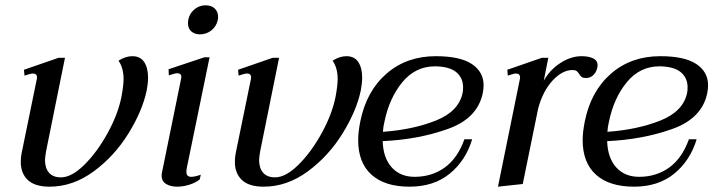

<svg xmlns="http://www.w3.org/2000/svg" viewBox="-20 -691 2679 721"><path d="M58 -83Q58 -99 61 -115L118 -393Q119 -396 119 -400Q119 -415 103 -415Q98 -415 88 -412Q78 -409 72 -407L70 -429L200 -474H224L153 -123Q149 -99 149 -90Q149 -60 164 -42.5Q179 -25 209 -25Q249 -25 297 -72.5Q345 -120 384 -191Q423 -262 436 -327Q444 -370 444 -394Q444 -436 425 -463Q451 -480 477 -480Q507 -480 521.5 -458Q536 -436 536 -399Q536 -379 531 -352Q515 -275 462.5 -190Q410 -105 332 -47.5Q254 10 166 10Q111 10 84.5 -15Q58 -40 58 -83Z M686 -603Q686 -632 705.5 -651.5Q725 -671 753 -671Q774 -671 786.5 -659Q799 -647 799 -627Q799 -621 798 -617Q793 -592 774 -577Q755 -562 731 -562Q711 -562 698.5 -573Q686 -584 686 -603ZM587 -32Q587 -38 588 -42L660 -395Q661 -398 661 -402Q661 -416 645 -416Q638 -416 614 -408L613 -431L748 -476H767L681 -58Q680 -53 680 -45Q680 -27 698 -27Q712 -27 734 -35L730 -17Q713 -4 690 3Q667 10 645 10Q621 10 604 0Q587 -10 587 -32Z M862 -83Q862 -99 865 -115L922 -393Q923 -396 923 -400Q923 -415 907 -415Q902 -415 892 -412Q882 -409 876 -407L874 -429L1004 -474H1028L957 -123Q953 -99 953 -90Q953 -60 968 -42.5Q983 -25 1013 -25Q1053 -25 1101 -72.5Q1149 -120 1188 -191Q1227 -262 1240 -327Q1248 -370 1248 -394Q1248 -436 1229 -463Q1255 -480 1281 -480Q1311 -480 1325.5 -458Q1340 -436 1340 -399Q1340 -379 1335 -352Q1319 -275 1266.5 -190Q1214 -105 1136 -47.5Q1058 10 970 10Q915 10 888.5 -15Q862 -40 862 -83Z M1417 -161Q1419 -98 1451 -62.5Q1483 -27 1537 -27Q1601 -27 1649.5 -61.5Q1698 -96 1724 -168H1753Q1729 -88 1669 -39Q1609 10 1518 10Q1425 10 1375 -35Q1325 -80 1325 -165Q1325 -195 1333 -235Q1356 -349 1431.5 -414.5Q1507 -480 1616 -480Q1708 -480 1752 -450.5Q1796 -421 1796 -371Q1796 -357 1793 -342Q1774 -247 1662.5 -207Q1551 -167 1417 -161ZM1719 -363Q1719 -398 1694 -419.5Q1669 -441 1614 -442Q1540 -442 1491 -382.5Q1442 -323 1424 -235Q1419 -216 1418 -196Q1530 -204 1616 -238Q1702 -272 1717 -341Q1719 -349 1719 -363Z M2224 -446Q2224 -440 2223 -437Q2219 -419 2207.5 -408.5Q2196 -398 2181 -398Q2170 -398 2165 -401.5Q2160 -405 2155 -413Q2150 -421 2145 -424.5Q2140 -428 2130 -428Q2092 -428 2055.5 -389Q2019 -350 2001 -284L1943 0L1850 10L1932 -393Q1933 -396 1933 -400Q1933 -415 1917 -415Q1912 -415 1902.5 -412Q1893 -409 1887 -407L1885 -429L2015 -474H2039L2022 -388Q2045 -429 2084.5 -454.5Q2124 -480 2164 -480Q2190 -480 2207 -472Q2224 -464 2224 -446Z M2260 -161Q2262 -98 2294 -62.5Q2326 -27 2380 -27Q2444 -27 2492.5 -61.5Q2541 -96 2567 -168H2596Q2572 -88 2512 -39Q2452 10 2361 10Q2268 10 2218 -35Q2168 -80 2168 -165Q2168 -195 2176 -235Q2199 -349 2274.5 -414.5Q2350 -480 2459 -480Q2551 -480 2595 -450.5Q2639 -421 2639 -371Q2639 -357 2636 -342Q2617 -247 2505.5 -207Q2394 -167 2260 -161ZM2562 -363Q2562 -398 2537 -419.5Q2512 -441 2457 -442Q2383 -442 2334 -382.5Q2285 -323 2267 -235Q2262 -216 2261 -196Q2373 -204 2459 -238Q2545 -272 2560 -341Q2562 -349 2562 -363Z"/></svg>

Font: Taviraj
Style: Italic
Weight: 400
Italic angle: -12°
Designer: Katatrad Team
Foundry: CadsonDemak
Version: Version 1.001